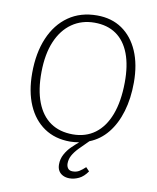

<svg xmlns="http://www.w3.org/2000/svg" viewBox="-99 -794 890 1090"><g transform="rotate(10 345.5 -249.0)"><path d="M377 220Q356 220 339.5 212Q323 204 314 189Q305 174 305 152Q305 121 319.5 94Q334 67 355.5 46Q377 25 396 9Q384 11 370.5 12.5Q357 14 344 14Q257 14 194.5 -28.5Q132 -71 98.5 -148.5Q65 -226 65 -332Q65 -448 102 -535Q139 -622 208 -670Q277 -718 372 -718Q456 -718 516.5 -676.5Q577 -635 610 -559Q643 -483 643 -379Q643 -287 620.5 -211.5Q598 -136 555.5 -83.5Q513 -31 452 -7Q421 23 398.5 46.5Q376 70 364 92Q352 114 352 139Q352 155 360.5 166.5Q369 178 388 178Q410 178 426 168Q442 158 460 141L480 162Q458 194 431 207Q404 220 377 220ZM352 -29Q426 -29 479.5 -68.5Q533 -108 562 -184Q591 -260 592 -369Q593 -467 567 -535.5Q541 -604 490 -639.5Q439 -675 365 -675Q291 -675 235 -636Q179 -597 148 -524Q117 -451 116 -347Q115 -245 142.5 -173.5Q170 -102 223 -65.5Q276 -29 352 -29Z"/></g></svg>

Font: Literata 18pt ExtraLight
Style: Italic
Weight: 250
Italic angle: -2°
Designer: Latin by Veronika Burian and Jose Scaglione. Greek by Irene Vlachou. Cyrillic by Vera Evstafieva
Foundry: TypeTogether
Version: Version 3.103;gftools[0.9.29]